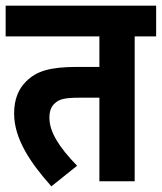

<svg xmlns="http://www.w3.org/2000/svg" viewBox="-20 -642 573 680"><path d="M457 -513H533V-622H0V-513H332V-405H253C154 -405 108 -389 73 -354C46 -328 30 -291 30 -240C30 -150 88 -65 162 18L253 -55C187 -123 155 -176 155 -225C155 -246 160 -263 173 -275C189 -291 210 -296 262 -296H332V0H457Z"/></svg>

Font: Noto Sans Devanagari UI Condensed
Style: Bold
Weight: 700
Width: 3
Designer: Jelle Bosma - Monotype Design Team
Foundry: Monotype Imaging Inc.
Version: Version 2.004